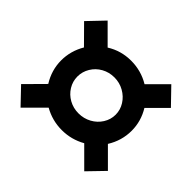

<svg xmlns="http://www.w3.org/2000/svg" viewBox="-155 -825 1015 1015"><g transform="rotate(45 352.5 -317.5)"><path d="M576 -183 677 -82 590 8 485 -97Q423 -62 352 -62Q281 -62 219 -97L114 8L28 -82L129 -184Q89 -248 89 -321Q89 -391 126 -454L28 -553L114 -643L215 -542Q277 -581 352 -581Q427 -581 490 -543L590 -643L677 -553L578 -454Q616 -392 616 -321Q616 -247 576 -183ZM496 -321Q496 -357 476.5 -388Q457 -419 424 -437.5Q391 -456 352 -456Q313 -456 280.5 -438Q248 -420 229 -388.5Q210 -357 210 -321Q210 -285 229 -254Q248 -223 280.5 -205Q313 -187 352 -187Q391 -187 424 -205Q457 -223 476.5 -254Q496 -285 496 -321Z"/></g></svg>

Font: TypoPRO Montserrat Alternates
Style: Regular
Weight: 600
Designer: Julieta Ulanovsky
Foundry: Julieta Ulanovsky
Version: Version 6.001